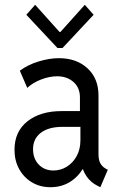

<svg xmlns="http://www.w3.org/2000/svg" viewBox="-20 -780 509 808"><path d="M192.4 7.8Q148.4 7.8 114.3 -12.7Q80.1 -33.2 60.5 -68.8Q41 -104.5 41 -149.4Q41 -226.6 95.5 -269.5Q149.9 -312.5 239.3 -312.5H332V-246.1H242.2Q184.6 -246.1 151.9 -221.2Q119.1 -196.3 119.1 -152.3Q119.1 -112.3 143.1 -87.4Q167 -62.5 205.1 -62.5Q235.8 -62.5 261.7 -78.9Q287.6 -95.2 303 -123.8Q318.4 -152.3 318.4 -189.5V-249L316.4 -277.3V-370.1Q316.4 -411.1 289.1 -435.1Q261.7 -459 220.7 -459Q188.5 -459 153.3 -445.6Q118.2 -432.1 94.7 -410.2L63.5 -482.4Q96.7 -507.3 142.1 -521.2Q187.5 -535.2 227.5 -535.2Q302.2 -535.2 348.4 -492.4Q394.5 -449.7 394.5 -377.9V-131.8Q394.5 -106.9 402.3 -92.8Q410.2 -78.6 424.8 -70.3L433.6 -65.4L402.3 7.8L390.6 2Q361.3 -12.7 344.5 -37.6Q327.6 -62.5 326.2 -83L340.8 -67.4H311.5L336.9 -85.9Q317.4 -43.5 279.8 -17.8Q242.2 7.8 192.4 7.8ZM127.9 -759.8 230.5 -645.5H234.4L336.9 -759.8L374 -717.8L243.2 -578.1H221.7L90.8 -717.8Z"/></svg>

Font: Reddit Sans Condensed
Style: Regular
Weight: 400
Designer: Stephen Hutchings
Foundry: Reddit
Version: Version 1.014